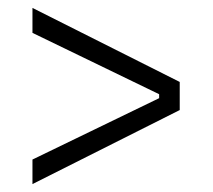

<svg xmlns="http://www.w3.org/2000/svg" viewBox="-20 -560 537 485"><path d="M62 -95V-157L382 -312V-322L62 -477V-540L434 -353V-282Z"/></svg>

Font: Bricolage Grotesque ExtraLight
Style: Regular
Weight: 250
Designer: Mathieu Triay
Foundry: Atelier Triay
Version: Version 1.000;gftools[0.9.30]